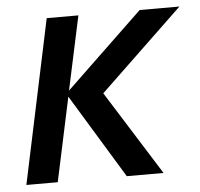

<svg xmlns="http://www.w3.org/2000/svg" viewBox="-44 -594 668 640"><g transform="rotate(-5 289.5 -274.0)"><path d="M184 -281 124 0H19L135 -548H241L188 -301L446 -548H579L301 -282L478 0H355Z"/></g></svg>

Font: Application Medium
Style: Italic
Weight: 500
Italic angle: -12°
Designer: Wei Huang
Foundry: Wei Huang
Version: Version 0.012